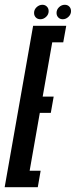

<svg xmlns="http://www.w3.org/2000/svg" viewBox="-58 -783 318 803"><path d="M-38.5 0 80.5 -675H219L206.5 -606H160.5L120.5 -379H166.5L154.5 -311H108.5L66 -69H112L100 0ZM111 -702.5Q99 -702.5 91.8 -710Q84.5 -717.5 84.5 -729Q84.5 -743 95.2 -753Q106 -763 119.5 -763Q130.5 -763 138 -755.5Q145.5 -748 145.5 -736.5Q145.5 -722.5 134.8 -712.5Q124 -702.5 111 -702.5ZM204.5 -702.5Q193 -702.5 185.8 -710Q178.5 -717.5 178.5 -729Q178.5 -743 189 -753Q199.5 -763 213 -763Q224.5 -763 231.8 -755.5Q239 -748 239 -736.5Q239 -722.5 228.2 -712.5Q217.5 -702.5 204.5 -702.5Z"/></svg>

Font: Anybody UltraCondensed Medium
Style: Italic
Weight: 500
Width: 1
Italic angle: -10°
Designer: Tyler Finck
Foundry: Etcetera Type Company
Version: Version 1.010; ttfautohint (v1.8.3) -l 8 -r 50 -G 200 -x 14 